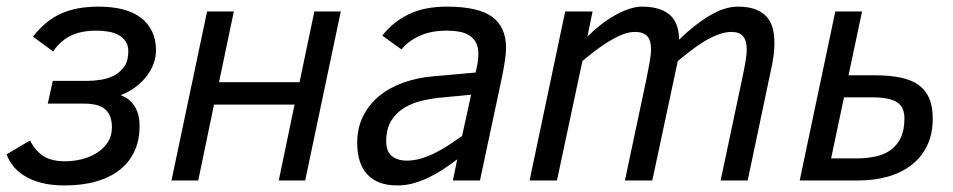

<svg xmlns="http://www.w3.org/2000/svg" viewBox="-33 -547 2890 582"><path d="M127 -301.8H231Q251.5 -301.8 273.7 -305.4Q295.9 -309.1 314.2 -318.8Q332.5 -328.6 344.2 -346.2Q356 -363.8 356 -391.1Q356 -409.2 347.9 -421.4Q339.8 -433.6 326.4 -440.9Q313 -448.2 295.4 -451.2Q277.8 -454.1 258.8 -454.1Q213.9 -454.1 182.4 -439.2Q150.9 -424.3 127.9 -391.1L66.9 -436Q85.4 -459.5 106 -476.8Q126.5 -494.1 150.4 -505.1Q174.3 -516.1 202.9 -521.5Q231.4 -526.9 266.1 -526.9Q307.1 -526.9 339.4 -518.6Q371.6 -510.3 393.8 -493.4Q416 -476.6 428 -451.7Q439.9 -426.8 439.9 -394Q439.9 -374.5 432.6 -354.2Q425.3 -334 411.4 -315.9Q397.5 -297.9 377.7 -283Q357.9 -268.1 333 -258.8Q343.8 -254.4 354 -247.3Q364.3 -240.2 372.3 -229Q380.4 -217.8 385.3 -201.9Q390.1 -186 390.1 -164.1Q390.1 -122.6 375 -89.4Q359.9 -56.2 331.1 -33Q302.2 -9.8 259.8 2.7Q217.3 15.1 163.1 15.1Q121.1 15.1 90.8 6.8Q60.5 -1.5 39.6 -14.9Q18.6 -28.3 5.9 -45.2Q-6.8 -62 -13.2 -79.1L58.1 -121.1Q74.7 -88.9 99.4 -73.5Q124 -58.1 164.1 -58.1Q189 -58.1 214.1 -64.2Q239.3 -70.3 259.8 -83Q280.3 -95.7 293.2 -115Q306.2 -134.3 306.2 -161.1Q306.2 -197.3 286.6 -215.1Q267.1 -232.9 221.2 -232.9H111.8Z M892.1 0H812L859.9 -230H615.7L567.9 0H486.8L594.7 -512.2H675.8L630.9 -297.9H875L919.9 -512.2H1000Z M1339.8 0 1353 -64Q1330.6 -46.9 1308.3 -32.5Q1286.1 -18.1 1263.7 -7.6Q1241.2 2.9 1218.3 9Q1195.3 15.1 1170.9 15.1Q1111.3 15.1 1080.6 -18.1Q1049.8 -51.3 1049.8 -113.8Q1049.8 -159.2 1067.6 -194.8Q1085.4 -230.5 1116.7 -256.1Q1147.9 -281.7 1190.7 -296.9Q1233.4 -312 1282.7 -315.9L1408.7 -327.1L1414.1 -352.1Q1417 -369.6 1417 -383.8Q1417 -403.8 1410.2 -417.2Q1403.3 -430.7 1390.6 -439Q1377.9 -447.3 1360.4 -450.7Q1342.8 -454.1 1320.8 -454.1Q1273.9 -454.1 1239.3 -438.5Q1204.6 -422.9 1184.1 -397L1126 -439Q1156.7 -479.5 1204.8 -503.2Q1252.9 -526.9 1321.8 -526.9Q1416 -526.9 1458.5 -496.3Q1501 -465.8 1501 -400.9Q1501 -387.2 1497.6 -363.5Q1494.1 -339.8 1488.8 -314L1421.9 0ZM1395 -259.8 1312 -252Q1281.2 -249.5 1250.2 -242.7Q1219.2 -235.8 1194.1 -221.2Q1168.9 -206.5 1153.3 -181.6Q1137.7 -156.7 1137.7 -118.2Q1137.7 -87.9 1154.8 -74Q1171.9 -60.1 1199.7 -60.1Q1222.7 -60.1 1244.6 -66.9Q1266.6 -73.7 1287.8 -84.5Q1309.1 -95.2 1329.1 -108.4Q1349.1 -121.6 1367.7 -134.8Z M2151.4 0 2215.3 -301.8Q2222.2 -334 2226.3 -357.4Q2230.5 -380.9 2230.5 -397.9Q2230.5 -423.8 2219.5 -437Q2208.5 -450.2 2184.6 -450.2Q2164.6 -450.2 2143.6 -442.1Q2122.6 -434.1 2101.6 -421.4Q2080.6 -408.7 2060.1 -392.8Q2039.6 -377 2021.5 -361.8L1944.3 0H1861.3L1925.3 -301.8Q1932.1 -334.5 1936.3 -358.4Q1940.4 -382.3 1940.4 -398.9Q1940.4 -425.3 1928.7 -437.7Q1917 -450.2 1891.6 -450.2Q1873 -450.2 1852.3 -441.7Q1831.5 -433.1 1810.5 -420.2Q1789.6 -407.2 1769.3 -391.6Q1749 -376 1732.4 -361.8L1655.3 0H1572.3L1680.2 -512.2H1763.2L1747.6 -436Q1767.1 -455.6 1788.8 -472.4Q1810.5 -489.3 1832 -501.2Q1853.5 -513.2 1874.3 -520Q1895 -526.9 1912.6 -526.9Q1943.8 -526.9 1965.6 -519.5Q1987.3 -512.2 2000.5 -499Q2013.7 -485.8 2019.5 -467.3Q2025.4 -448.7 2025.4 -426.8Q2073.7 -473.6 2118.9 -500.2Q2164.1 -526.9 2203.6 -526.9Q2236.3 -526.9 2257.8 -518.3Q2279.3 -509.8 2292 -494.9Q2304.7 -480 2309.6 -460Q2314.5 -439.9 2314.5 -417Q2314.5 -379.9 2303.2 -331.1L2233.4 0Z M2539.1 -318.8H2617.2Q2662.6 -318.8 2696 -312Q2729.5 -305.2 2751.2 -289.6Q2772.9 -273.9 2783.7 -249Q2794.4 -224.1 2794.4 -188Q2794.4 -140.6 2777.3 -105.5Q2760.3 -70.3 2730 -46.9Q2699.7 -23.4 2658.7 -11.7Q2617.7 0 2570.3 0H2391.1L2499 -512.2H2580.1ZM2564.5 -66.9Q2594.2 -66.9 2620.6 -72.5Q2647 -78.1 2666.5 -92Q2686 -106 2697.3 -129.4Q2708.5 -152.8 2708.5 -188Q2708.5 -203.1 2704.1 -215.1Q2699.7 -227.1 2688.5 -235.4Q2677.2 -243.7 2657.7 -247.8Q2638.2 -252 2608.4 -252H2525.4L2486.3 -66.9Z"/></svg>

Font: Clear Sans
Style: Italic
Weight: 400
Italic angle: -12°
Foundry: Intel Corporation
Version: Version 1.00